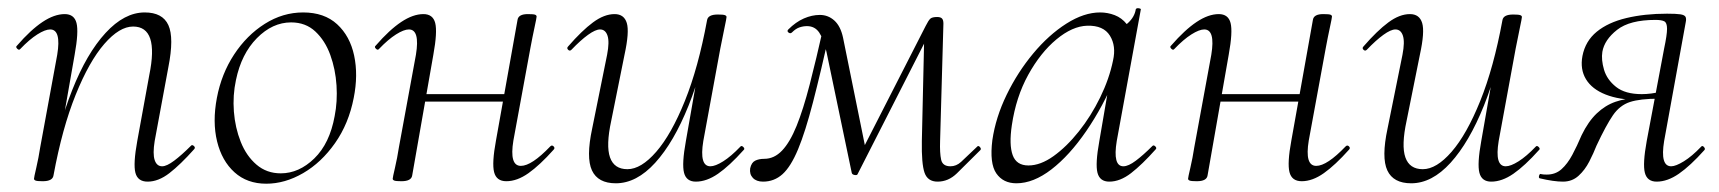

<svg xmlns="http://www.w3.org/2000/svg" viewBox="-20 -429 4146 463"><path d="M336 9Q312 9 306.5 -12.5Q301 -34 311 -89L340 -248Q364 -365 301 -365Q268 -365 231.5 -323Q195 -281 162.5 -200.5Q130 -120 109 -6L98 -7Q119 -123 154 -211.5Q189 -300 234.5 -349.5Q280 -399 329 -399Q372 -399 386 -368.5Q400 -338 386 -267L353 -89Q348 -58 353 -43Q358 -28 371 -28Q382 -28 400 -41.5Q418 -55 440 -77Q443 -81 447.5 -77Q452 -73 448 -69Q415 -32 388.5 -11.5Q362 9 336 9ZM83 8Q70 8 66 6.5Q62 5 62 2Q62 -1 67.5 -24.5Q73 -48 77 -74L118 -297Q128 -358 101 -358Q89 -358 70 -346Q51 -334 29 -311Q26 -307 21.5 -311.5Q17 -316 21 -319Q54 -357 82.5 -376Q111 -395 136 -395Q159 -395 164.5 -373.5Q170 -352 160 -297L109 -6Q107 8 83 8Z M622 14Q576 14 545.5 -13.5Q515 -41 503.5 -88Q492 -135 503 -193Q514 -251 544.5 -297.5Q575 -344 618.5 -371.5Q662 -399 711 -399Q762 -399 793 -370.5Q824 -342 834 -295Q844 -248 833 -193Q821 -131 788 -84Q755 -37 711 -11.5Q667 14 622 14ZM657 -11Q701 -11 738 -47Q775 -83 787 -149Q794 -184 791.5 -223Q789 -262 776.5 -296.5Q764 -331 740.5 -353Q717 -375 682 -375Q637 -375 599.5 -337Q562 -299 549 -236Q541 -199 544 -160Q547 -121 560.5 -87Q574 -53 598.5 -32Q623 -11 657 -11Z M948 8Q935 8 931 6.5Q927 5 927 2Q927 -1 932.5 -24.5Q938 -48 942 -74L983 -297Q993 -358 966 -358Q954 -358 935 -346Q916 -334 894 -311Q891 -307 886.5 -311.5Q882 -316 886 -319Q919 -357 947.5 -376Q976 -395 1001 -395Q1024 -395 1029.5 -373.5Q1035 -352 1025 -297L974 -6Q972 8 948 8ZM983 -184 987 -202H1217L1214 -184ZM1201 8Q1177 8 1171.5 -14Q1166 -36 1176 -90L1228 -381Q1230 -395 1253 -395Q1267 -395 1270.5 -393.5Q1274 -392 1274 -389Q1274 -386 1269 -363Q1264 -340 1259 -313L1218 -90Q1208 -29 1236 -29Q1262 -29 1307 -76Q1311 -80 1315 -76Q1319 -72 1315 -68Q1282 -31 1254.5 -11.5Q1227 8 1201 8Z M1465 13Q1422 13 1407.5 -18Q1393 -49 1408 -119L1444 -297Q1450 -328 1445 -343Q1440 -358 1427 -358Q1416 -358 1398 -345Q1380 -332 1358 -309Q1354 -305 1350 -309Q1346 -313 1350 -317Q1383 -355 1410 -375Q1437 -395 1462 -395Q1485 -395 1491.5 -373.5Q1498 -352 1486 -297L1454 -138Q1441 -78 1451 -49.5Q1461 -21 1493 -21Q1526 -21 1562.5 -63Q1599 -105 1631.5 -185.5Q1664 -266 1685 -380L1696 -379Q1676 -263 1640.5 -174.5Q1605 -86 1560 -36.5Q1515 13 1465 13ZM1658 9Q1635 9 1629.5 -12.5Q1624 -34 1634 -89L1685 -380Q1687 -394 1711 -394Q1724 -394 1728 -392.5Q1732 -391 1732 -388Q1732 -385 1727 -361.5Q1722 -338 1717 -312L1676 -89Q1666 -28 1693 -28Q1705 -28 1724 -40Q1743 -52 1765 -75Q1768 -79 1772.5 -74.5Q1777 -70 1773 -67Q1739 -29 1711.5 -10Q1684 9 1658 9Z M2241 9Q2217 9 2209.5 -12.5Q2202 -34 2203 -89L2209 -353L2236 -378L2048 -9Q2047 -6 2041 -7Q2035 -8 2034 -12L1973 -304Q1966 -335 1955.5 -350.5Q1945 -366 1926 -366Q1917 -366 1908 -363Q1899 -360 1890 -351Q1886 -347 1881.5 -350.5Q1877 -354 1881 -358Q1899 -376 1918.5 -384.5Q1938 -393 1957 -393Q1977 -393 1992 -379.5Q2007 -366 2013 -338L2069 -62L2045 -39L2212 -366Q2219 -380 2223.5 -384Q2228 -388 2240 -388Q2248 -388 2251.5 -384.5Q2255 -381 2255 -372L2247 -89Q2246 -60 2249.5 -44Q2253 -28 2272 -28Q2286 -28 2297.5 -38.5Q2309 -49 2336 -75Q2339 -79 2343 -74.5Q2347 -70 2344 -67Q2308 -31 2287.5 -11Q2267 9 2241 9ZM1820 9Q1804 9 1795.5 0Q1787 -9 1789 -23Q1792 -37 1801 -41.5Q1810 -46 1823 -46Q1847 -46 1866 -66Q1885 -86 1901 -125.5Q1917 -165 1932.5 -225Q1948 -285 1966 -365L1983 -361Q1959 -254 1940.5 -182.5Q1922 -111 1904.5 -69Q1887 -27 1867 -9Q1847 9 1820 9Z M2431 13Q2399 13 2382.5 -11Q2366 -35 2373 -91Q2381 -146 2407.5 -200.5Q2434 -255 2471.5 -300Q2509 -345 2551.5 -372Q2594 -399 2633 -399Q2651 -399 2668 -392.5Q2685 -386 2697 -371Q2709 -356 2711 -332L2673 -357Q2684 -359 2700 -373.5Q2716 -388 2719 -407Q2721 -410 2726.5 -409Q2732 -408 2731 -406L2673 -89Q2663 -28 2689 -28Q2701 -28 2719 -41.5Q2737 -55 2759 -77Q2762 -80 2766 -76Q2770 -72 2767 -69Q2734 -32 2707.5 -11.5Q2681 9 2655 9Q2632 9 2626.5 -12.5Q2621 -34 2631 -89L2655 -229L2671 -246Q2640 -172 2599.5 -113Q2559 -54 2515.5 -20.5Q2472 13 2431 13ZM2460 -30Q2489 -30 2520.5 -52.5Q2552 -75 2581.5 -112Q2611 -149 2633 -194Q2655 -239 2664 -283Q2672 -318 2656.5 -343Q2641 -368 2602 -367Q2566 -366 2527.5 -334Q2489 -302 2459.5 -248.5Q2430 -195 2420 -127Q2413 -80 2422 -55Q2431 -30 2460 -30Z M2866 8Q2853 8 2849 6.5Q2845 5 2845 2Q2845 -1 2850.5 -24.5Q2856 -48 2860 -74L2901 -297Q2911 -358 2884 -358Q2872 -358 2853 -346Q2834 -334 2812 -311Q2809 -307 2804.5 -311.5Q2800 -316 2804 -319Q2837 -357 2865.5 -376Q2894 -395 2919 -395Q2942 -395 2947.5 -373.5Q2953 -352 2943 -297L2892 -6Q2890 8 2866 8ZM2901 -184 2905 -202H3135L3132 -184ZM3119 8Q3095 8 3089.5 -14Q3084 -36 3094 -90L3146 -381Q3148 -395 3171 -395Q3185 -395 3188.5 -393.5Q3192 -392 3192 -389Q3192 -386 3187 -363Q3182 -340 3177 -313L3136 -90Q3126 -29 3154 -29Q3180 -29 3225 -76Q3229 -80 3233 -76Q3237 -72 3233 -68Q3200 -31 3172.5 -11.5Q3145 8 3119 8Z M3383 13Q3340 13 3325.5 -18Q3311 -49 3326 -119L3362 -297Q3368 -328 3363 -343Q3358 -358 3345 -358Q3334 -358 3316 -345Q3298 -332 3276 -309Q3272 -305 3268 -309Q3264 -313 3268 -317Q3301 -355 3328 -375Q3355 -395 3380 -395Q3403 -395 3409.5 -373.5Q3416 -352 3404 -297L3372 -138Q3359 -78 3369 -49.5Q3379 -21 3411 -21Q3444 -21 3480.5 -63Q3517 -105 3549.5 -185.5Q3582 -266 3603 -380L3614 -379Q3594 -263 3558.5 -174.5Q3523 -86 3478 -36.5Q3433 13 3383 13ZM3576 9Q3553 9 3547.5 -12.5Q3542 -34 3552 -89L3603 -380Q3605 -394 3629 -394Q3642 -394 3646 -392.5Q3650 -391 3650 -388Q3650 -385 3645 -361.5Q3640 -338 3635 -312L3594 -89Q3584 -28 3611 -28Q3623 -28 3642 -40Q3661 -52 3683 -75Q3686 -79 3690.5 -74.5Q3695 -70 3691 -67Q3657 -29 3629.5 -10Q3602 9 3576 9Z M3749 9Q3738 9 3724 7Q3710 5 3693 1Q3690 0 3691.5 -5.5Q3693 -11 3697 -9Q3701 -8 3710 -8Q3731 -8 3745.5 -21Q3760 -34 3771.5 -55.5Q3783 -77 3794 -103Q3810 -136 3830.5 -155.5Q3851 -175 3875.5 -183.5Q3900 -192 3927 -192L3932 -188Q3885 -188 3852 -201Q3819 -214 3804.5 -238Q3790 -262 3796 -294Q3803 -330 3830.5 -352.5Q3858 -375 3902 -385.5Q3946 -396 4000 -396Q4022 -396 4032 -394.5Q4042 -393 4044.5 -388.5Q4047 -384 4045 -375L3993 -89Q3983 -28 4010 -28Q4021 -28 4040.5 -40Q4060 -52 4082 -75Q4085 -79 4089 -74.5Q4093 -70 4090 -67Q4056 -29 4028.5 -10Q4001 9 3975 9Q3952 9 3946.5 -12.5Q3941 -34 3951 -89L3993 -312Q4000 -345 4000 -359.5Q4000 -374 3993.5 -377.5Q3987 -381 3972 -381Q3910 -381 3879.5 -357Q3849 -333 3844 -304Q3841 -285 3848 -261Q3855 -237 3877 -219.5Q3899 -202 3939 -202Q3961 -202 3986 -208L3980 -191Q3935 -191 3910.5 -183Q3886 -175 3869.5 -151Q3853 -127 3830 -78Q3823 -60 3812.5 -39.5Q3802 -19 3786.5 -5Q3771 9 3749 9Z"/></svg>

Font: Cormorant Infant Light
Style: Italic
Weight: 300
Italic angle: -10°
Designer: Christian Thalmann (Catharsis Fonts)
Foundry: Catharsis Fonts
Version: Version 4.001